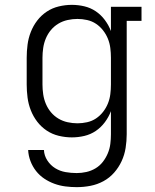

<svg xmlns="http://www.w3.org/2000/svg" viewBox="-20 -558 640 791"><path d="M296 213Q273 213 249.5 210Q226 207 204 199Q182 191 162.5 178Q143 165 128.5 146.5Q114 128 105.5 105.5Q97 83 96 60H161Q162 83 175 103Q188 123 207.5 135Q227 147 250 151Q273 155 296 155Q316 155 336 150.5Q356 146 373.5 135.5Q391 125 403.5 109Q416 93 424 74Q432 55 434.5 35Q437 15 437 -5V-100Q428 -76 412 -54.5Q396 -33 374.5 -18.5Q353 -4 327.5 2Q302 8 276 8Q249 8 222 1.5Q195 -5 172.5 -20Q150 -35 133.5 -56.5Q117 -78 107 -103.5Q97 -129 93.5 -156Q90 -183 90 -210V-320Q90 -347 93.5 -374Q97 -401 107 -426.5Q117 -452 133.5 -473.5Q150 -495 172.5 -510Q195 -525 222 -531.5Q249 -538 276 -538Q302 -538 327.5 -532Q353 -526 374.5 -511.5Q396 -497 412 -475.5Q428 -454 437 -430V-530H563V-472H502V-5Q502 23 497.5 51.5Q493 80 481 106Q469 132 450 153.5Q431 175 406 188.5Q381 202 353 207.5Q325 213 296 213ZM299 -50Q319 -50 339 -54.5Q359 -59 375.5 -70Q392 -81 404.5 -97Q417 -113 424.5 -131.5Q432 -150 434.5 -170Q437 -190 437 -210V-320Q437 -340 434.5 -360Q432 -380 424.5 -398.5Q417 -417 404.5 -433Q392 -449 375.5 -460Q359 -471 339 -475.5Q319 -480 299 -480Q279 -480 258.5 -475.5Q238 -471 220.5 -460.5Q203 -450 190 -434.5Q177 -419 169 -400Q161 -381 158 -360.5Q155 -340 155 -320V-210Q155 -190 158 -169.5Q161 -149 169 -130Q177 -111 190 -95.5Q203 -80 220.5 -69.5Q238 -59 258.5 -54.5Q279 -50 299 -50Z"/></svg>

Font: Iosevka Curly Slab LtEx
Style: Regular
Weight: 300
Width: 7
Monospace: yes
Designer: Belleve Invis
Foundry: Belleve Invis
Version: Version 11.1.0; ttfautohint (v1.8.3)